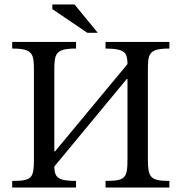

<svg xmlns="http://www.w3.org/2000/svg" viewBox="-20 -846 820 866"><path d="M323 0V-30C240 -30 226 -46 225 -95L552 -490H555V-131C555 -43 547 -30 456 -30V0H744V-30C656 -30 647 -47 647 -131V-525C647 -603 649 -627 744 -627V-657H456V-627C549 -627 554 -604 555 -557L228 -163H225V-525C225 -603 228 -627 323 -627V-657H35V-627C130 -627 133 -603 133 -525V-131C133 -43 126 -30 35 -30V0ZM421 -698 316 -826H216V-805L374 -698Z"/></svg>

Font: STIX Two Text
Style: Regular
Weight: 400
Designer: Ross Mills, John Hudson & Paul Hanslow, Tiro Typeworks Ltd; with prior portions MicroPress Inc., and Coen Hoffman.
Foundry: Tiro Typeworks Ltd
Version: Version 2.13 b171